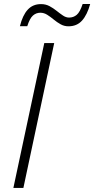

<svg xmlns="http://www.w3.org/2000/svg" viewBox="-20 -926 464 946"><path d="M45.9 0 198.2 -713.9H247.1L95.2 0ZM78.1 -796.9Q91.3 -850.6 116.5 -878.2Q141.6 -905.8 182.1 -905.8Q205.1 -905.8 223.9 -895.8Q242.7 -885.7 259 -872.6Q275.4 -859.4 290.3 -849.4Q305.2 -839.4 320.3 -839.4Q341.8 -839.4 357.9 -852.8Q374 -866.2 387.2 -906.2H424.3Q409.7 -853 384.3 -824.7Q358.9 -796.4 317.4 -796.4Q296.4 -796.4 278.6 -806.4Q260.7 -816.4 244.9 -829.6Q229 -842.8 212.9 -853Q196.8 -863.3 178.7 -863.3Q158.2 -863.3 142.3 -849.4Q126.5 -835.4 114.3 -796.9Z"/></svg>

Font: Open Sans Light
Style: Italic
Weight: 300
Italic angle: -12°
Designer: Monotype Design Team
Foundry: Monotype Imaging Inc.
Version: Version 3.003; ttfautohint (v1.8.4)